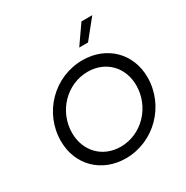

<svg xmlns="http://www.w3.org/2000/svg" viewBox="-221 -1186 1340 1382"><g transform="rotate(-30 449.5 -495.0)"><path d="M537 -847H610L735 -1002H645ZM431 12C665 12 856 -181 856 -417C856 -617 709 -757 511 -757C276 -757 86 -565 86 -329C86 -128 233 12 431 12ZM441 -79C288 -79 185 -191 185 -339C185 -519 328 -666 502 -666C654 -666 757 -554 757 -407C757 -228 615 -79 441 -79Z"/></g></svg>

Font: Plus Jakarta Text
Style: Italic
Weight: 400
Italic angle: -12°
Designer: Gumpita Rahayu
Foundry: Tokotype Studio
Version: Version 1.000;hotconv 1.0.109;makeotfexe 2.5.65596